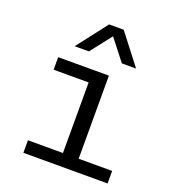

<svg xmlns="http://www.w3.org/2000/svg" viewBox="-136 -859 873 964"><g transform="rotate(20 300.0 -376.5)"><path d="M285 0V-444H98V-511H369V0ZM98 0V-67H548V0ZM157 -591 282 -753H360L485 -591H409L295 -737H347L233 -591Z"/></g></svg>

Font: Chivo Mono Light
Style: Regular
Weight: 300
Monospace: yes
Designer: Hector Gatti
Foundry: Omnibus-Type
Version: Version 1.008